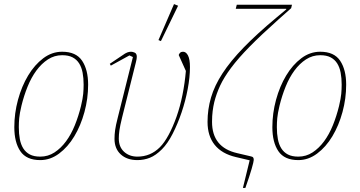

<svg xmlns="http://www.w3.org/2000/svg" viewBox="-20 -771 1763 939"><path d="M177 -5Q215 -5 246.5 -25.5Q278 -46 303 -80Q328 -114 346 -158.5Q364 -203 376 -252Q385 -290 387 -312.5Q389 -335 389 -357Q389 -389 384 -415.5Q379 -442 367 -461Q355 -480 335 -490.5Q315 -501 284 -501Q246 -501 214.5 -480.5Q183 -460 158 -426Q133 -392 115 -347.5Q97 -303 85 -254Q76 -216 74 -193.5Q72 -171 72 -149Q72 -117 77 -90.5Q82 -64 94 -45Q106 -26 126 -15.5Q146 -5 177 -5ZM177 12Q109 12 79.5 -31.5Q50 -75 50 -149Q50 -217 68 -283Q86 -349 117.5 -401.5Q149 -454 191.5 -486Q234 -518 284 -518Q352 -518 381.5 -474Q411 -430 411 -357Q411 -289 393 -223Q375 -157 343.5 -104.5Q312 -52 269 -20Q226 12 177 12Z M517 -459 578 -500Q593 -511 602.5 -514.5Q612 -518 621 -518Q629 -518 639 -513.5Q649 -509 649 -493Q649 -484 645 -468L577 -196Q567 -155 564 -133.5Q561 -112 561 -94Q561 -52 587 -28.5Q613 -5 652 -5Q716 -5 762 -51Q784 -73 805 -112Q826 -151 843.5 -200.5Q861 -250 872.5 -307.5Q884 -365 889 -424L854 -502Q856 -508 861 -513Q866 -518 875 -518Q890 -518 899.5 -499.5Q909 -481 909 -443Q909 -394 898 -335.5Q887 -277 868 -221Q849 -165 824.5 -117Q800 -69 772 -41Q742 -11 713 0.5Q684 12 652 12Q601 12 570.5 -16Q540 -44 540 -92Q540 -113 543 -135Q546 -157 556 -196L630 -492L613 -500L522 -450ZM831 -751 851 -743 767 -570 755 -575Z M1201 13 1133 -3Q1065 -19 1030 -62.5Q995 -106 995 -175Q995 -236 1012 -294Q1029 -352 1068 -412Q1107 -472 1171.5 -538.5Q1236 -605 1332 -685L1380 -725V-728H1133L1138 -748H1408L1404 -731L1341 -675Q1257 -600 1201 -543Q1145 -486 1110 -439Q1075 -392 1056.5 -352Q1038 -312 1028 -272Q1023 -251 1020 -227.5Q1017 -204 1017 -175Q1017 -50 1140 -22L1204 -7Q1215 -5 1218 -1Q1221 3 1221 11Q1221 19 1210.5 55.5Q1200 92 1180 148H1168Z M1439 -5Q1477 -5 1508.5 -25.5Q1540 -46 1565 -80Q1590 -114 1608 -158.5Q1626 -203 1638 -252Q1647 -290 1649 -312.5Q1651 -335 1651 -357Q1651 -389 1646 -415.5Q1641 -442 1629 -461Q1617 -480 1597 -490.5Q1577 -501 1546 -501Q1508 -501 1476.5 -480.5Q1445 -460 1420 -426Q1395 -392 1377 -347.5Q1359 -303 1347 -254Q1338 -216 1336 -193.5Q1334 -171 1334 -149Q1334 -117 1339 -90.5Q1344 -64 1356 -45Q1368 -26 1388 -15.5Q1408 -5 1439 -5ZM1439 12Q1371 12 1341.5 -31.5Q1312 -75 1312 -149Q1312 -217 1330 -283Q1348 -349 1379.5 -401.5Q1411 -454 1453.5 -486Q1496 -518 1546 -518Q1614 -518 1643.5 -474Q1673 -430 1673 -357Q1673 -289 1655 -223Q1637 -157 1605.5 -104.5Q1574 -52 1531 -20Q1488 12 1439 12Z"/></svg>

Font: IBM Plex Serif Thin
Style: Italic
Weight: 100
Italic angle: -14°
Designer: Mike Abbink, Paul van der Laan, Pieter van Rosmalen
Foundry: Bold Monday
Version: Version 3.001